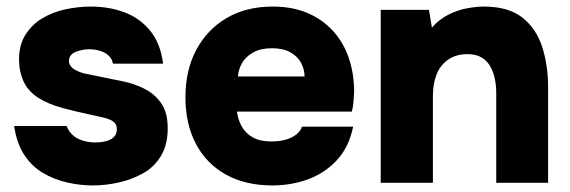

<svg xmlns="http://www.w3.org/2000/svg" viewBox="-20 -557 1738 585"><path d="M262 8Q224 8 184.5 -1Q145 -10 111 -30Q77 -50 54 -85Q31 -120 23 -173H183Q189 -157 201.5 -145.5Q214 -134 232.5 -128.5Q251 -123 270 -123Q283 -123 295 -125Q307 -127 316.5 -132Q326 -137 331 -144.5Q336 -152 336 -163Q336 -179 325.5 -186.5Q315 -194 296.5 -198.5Q278 -203 254 -208Q215 -216 170.5 -228Q126 -240 95 -260Q80 -270 69 -282.5Q58 -295 51.5 -309.5Q45 -324 41.5 -340.5Q38 -357 38 -376Q38 -420 57.5 -451Q77 -482 108.5 -501Q140 -520 179 -528.5Q218 -537 257 -537Q312 -537 359 -519.5Q406 -502 437.5 -463.5Q469 -425 477 -363H324Q321 -383 301 -395Q281 -407 251 -407Q240 -407 229 -404.5Q218 -402 209.5 -398.5Q201 -395 195.5 -388Q190 -381 190 -371Q190 -364 194.5 -357Q199 -350 208.5 -344.5Q218 -339 233 -334Q267 -327 299 -320.5Q331 -314 360 -308Q392 -301 422 -285.5Q452 -270 471.5 -242Q491 -214 491 -166Q491 -116 470.5 -82Q450 -48 416 -29Q382 -10 342 -1Q302 8 262 8Z M810 8Q728 8 668.5 -25Q609 -58 577 -118.5Q545 -179 545 -261Q545 -343 578 -405Q611 -467 670.5 -502Q730 -537 811 -537Q870 -537 915.5 -518Q961 -499 993.5 -464Q1026 -429 1042.5 -381Q1059 -333 1059 -276Q1058 -261 1057 -246.5Q1056 -232 1052 -217H702Q705 -192 717 -171Q729 -150 751 -138Q773 -126 807 -126Q831 -126 850.5 -131.5Q870 -137 883 -147.5Q896 -158 900 -171H1056Q1043 -108 1006 -68.5Q969 -29 918 -10.5Q867 8 810 8ZM705 -324H908Q908 -345 897.5 -365Q887 -385 865 -397.5Q843 -410 808 -410Q774 -410 751 -397Q728 -384 717 -364Q706 -344 705 -324Z M1140 0V-527H1287L1296 -473Q1319 -499 1347.5 -513Q1376 -527 1404.5 -532Q1433 -537 1454 -537Q1529 -537 1571.5 -503.5Q1614 -470 1632 -414Q1650 -358 1650 -291V0H1492V-274Q1492 -295 1488 -315.5Q1484 -336 1474.5 -353.5Q1465 -371 1448 -381.5Q1431 -392 1404 -392Q1369 -392 1345 -375Q1321 -358 1310 -329.5Q1299 -301 1299 -266V0Z"/></svg>

Font: Onest ExtraBold
Style: Regular
Weight: 800
Designer: Dmitri Voloshin, Andrey Kudryavtsev
Foundry: Dmitri Voloshin, Andrey Kudryavtsev
Version: Version 1.000;gftools[0.9.33]